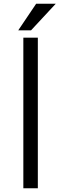

<svg xmlns="http://www.w3.org/2000/svg" viewBox="-20 -970 325 1020"><path d="M145 -809 276 -950H172L77 -809ZM181 30V-770H104V30Z"/></svg>

Font: LINE Seed JP App_OTF Regular
Style: Regular
Weight: 400
Designer: LY Corporation & Fontrix & Fontworks
Version: Version 1.002